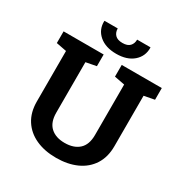

<svg xmlns="http://www.w3.org/2000/svg" viewBox="-204 -1055 1167 1222"><g transform="rotate(30 379.5 -444.0)"><path d="M378.9 10.3Q293.9 10.3 230 -19Q166 -48.3 130.4 -104Q94.7 -159.7 94.7 -239.3V-610.4L19 -625V-710.9H313.5V-625L237.3 -610.4V-239.3Q237.3 -168.9 275.1 -134Q313 -99.1 378.9 -99.1Q445.8 -99.1 483.9 -133.8Q522 -168.5 522 -239.3V-610.4L446.3 -625V-710.9H740.7V-625L664.6 -610.4V-239.3Q664.6 -159.7 628.7 -103.8Q592.8 -47.9 528.6 -18.8Q464.4 10.3 378.9 10.3ZM379.9 -754.4Q300.8 -754.4 254.6 -794.2Q208.5 -834 210.4 -896.5L211.4 -899.4H308.1Q308.1 -870.6 325.4 -852.3Q342.8 -834 379.9 -834Q416.5 -834 433.6 -852.1Q450.7 -870.1 450.7 -899.4H548.3L549.3 -896.5Q550.3 -834 504.4 -794.2Q458.5 -754.4 379.9 -754.4Z"/></g></svg>

Font: Roboto Slab
Style: Bold
Weight: 700
Designer: Google
Version: Version 2.000; ttfautohint (v1.8.1.43-b0c9)